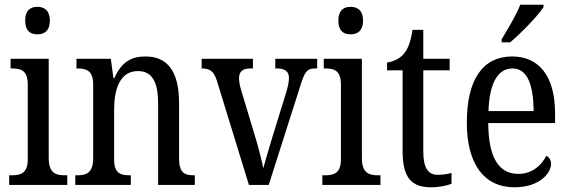

<svg xmlns="http://www.w3.org/2000/svg" viewBox="-20 -786 2420 816"><path d="M139 -640C168 -640 192 -655 192 -698C192 -742 168 -757 139 -757C109 -757 87 -742 87 -698C87 -655 109 -640 139 -640ZM19 0H266V-41H256C215 -41 187 -52 187 -115V-536H25V-495H33C72 -495 98 -484 98 -425V-110C98 -51 70 -41 30 -41H19Z M300 0H536V-41H531C493 -41 465 -49 465 -108V-321C465 -405 489 -484 566 -484C630 -484 652 -432 652 -346V0H808V-41H804C766 -41 741 -50 741 -113V-349C741 -486 689 -546 599 -546C539 -546 497 -524 466 -454H462L451 -536H305V-495H310C347 -495 376 -486 376 -427V-113C376 -50 346 -41 308 -41H300Z M902 -442 1038 0H1122L1255 -417C1274 -479 1284 -495 1317 -495H1328V-536H1150V-495H1158C1190 -495 1208 -482 1208 -456C1208 -437 1204 -418 1195 -389L1139 -208C1122 -152 1106 -97 1099 -71C1092 -105 1076 -170 1060 -220L1004 -406C999 -423 996 -439 996 -455C996 -480 1010 -495 1043 -495H1055V-536H837V-495C872 -495 889 -484 902 -442Z M1470 -640C1499 -640 1523 -655 1523 -698C1523 -742 1499 -757 1470 -757C1440 -757 1418 -742 1418 -698C1418 -655 1440 -640 1470 -640ZM1350 0H1597V-41H1587C1546 -41 1518 -52 1518 -115V-536H1356V-495H1364C1403 -495 1429 -484 1429 -425V-110C1429 -51 1401 -41 1361 -41H1350Z M1812 10C1849 10 1882 2 1899 -5V-51C1880 -46 1863 -43 1840 -43C1799 -43 1779 -73 1779 -143V-487H1891V-536H1779V-659H1733C1725 -605 1714 -579 1696 -557C1678 -536 1654 -525 1625 -520V-487H1691V-145C1691 -30 1729 10 1812 10Z M2112 -619V-606H2148C2197 -647 2268 -721 2290 -756V-766H2191C2174 -721 2140 -666 2112 -619ZM2166 10C2273 10 2322 -50 2322 -90C2322 -108 2312 -119 2302 -124C2281 -83 2242 -47 2183 -47C2101 -47 2056 -114 2055 -263H2339V-305C2339 -463 2270 -546 2157 -546C2034 -546 1964 -452 1964 -264C1964 -90 2037 10 2166 10ZM2248 -314H2056C2060 -430 2094 -495 2158 -495C2223 -495 2247 -422 2248 -314Z"/></svg>

Font: Noto Serif Bengali Condensed
Style: Regular
Weight: 400
Width: 3
Designer: Juan Bruce, Universal Thirst, Indian Type Foundry and the Monotype Design Team.
Foundry: Monotype Imaging Inc.
Version: Version 2.003